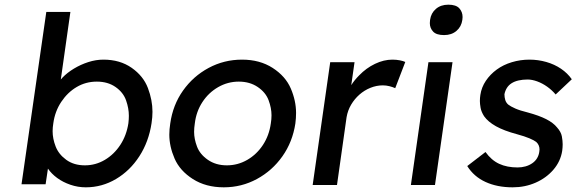

<svg xmlns="http://www.w3.org/2000/svg" viewBox="-20 -791 2465 821"><path d="M347 10Q313 10 281 -1Q249 -12 224.5 -30Q200 -48 185 -70L175 -3H72L178 -740H281L240 -451Q243 -455 247 -459Q267 -480 296 -497.5Q325 -515 357.5 -525.5Q390 -536 422 -536Q493 -536 543 -501Q593 -466 612.5 -414.5Q632 -363 632 -313Q632 -290 628 -264Q616 -185 576 -123Q536 -61 476 -25.5Q416 10 347 10ZM343 -84Q389 -84 428.5 -107.5Q468 -131 494.5 -171.5Q521 -212 529 -264Q531 -281 531 -296Q531 -328 519 -362Q507 -396 474 -419Q441 -442 394 -442Q347 -442 308 -419Q269 -396 242 -355.5Q215 -315 208 -264Q205 -246 205 -230Q205 -198 218 -164.5Q231 -131 263.5 -107.5Q296 -84 343 -84Z M937 10Q860 10 804.5 -25.5Q749 -61 726.5 -113Q704 -165 704 -215Q704 -238 708 -263Q719 -342 762.5 -403.5Q806 -465 872 -500.5Q938 -536 1015 -536Q1091 -536 1146 -500.5Q1201 -465 1223.5 -412.5Q1246 -360 1246 -308Q1246 -286 1243 -263Q1231 -184 1187.5 -122.5Q1144 -61 1078.5 -25.5Q1013 10 937 10ZM950 -84Q997 -84 1037.5 -107.5Q1078 -131 1104.5 -171.5Q1131 -212 1138 -263Q1141 -281 1141 -298Q1141 -329 1128.5 -362.5Q1116 -396 1082 -419Q1048 -442 1001 -442Q954 -442 913 -418.5Q872 -395 845.5 -354.5Q819 -314 813 -263Q810 -244 810 -227Q810 -197 822.5 -164Q835 -131 869 -107.5Q903 -84 950 -84Z M1317 0 1392 -525H1496L1482 -427Q1496 -449 1516 -469Q1546 -500 1583.5 -518Q1621 -536 1658 -536Q1675 -536 1690 -533Q1705 -530 1713 -526L1670 -414Q1659 -419 1645 -422.5Q1631 -426 1617 -426Q1590 -426 1564 -415.5Q1538 -405 1517 -386.5Q1496 -368 1481.5 -343.5Q1467 -319 1462 -290L1421 0Z M1879 -641Q1846 -641 1832 -656Q1818 -671 1818 -692Q1818 -699 1819 -706Q1823 -735 1844 -753Q1865 -771 1897 -771Q1930 -771 1944 -755.5Q1958 -740 1958 -718Q1958 -712 1957 -706Q1953 -677 1932 -659Q1911 -641 1879 -641ZM1737 0 1812 -525H1915L1840 0Z M2172 10Q2106 10 2056 -13Q2006 -36 1978 -81L2056 -141Q2081 -106 2114.5 -90.5Q2148 -75 2193 -75Q2211 -75 2227 -79.5Q2243 -84 2256 -93Q2269 -102 2276.5 -114.5Q2284 -127 2286 -142Q2287 -147 2287 -152Q2287 -171 2273 -184Q2264 -191 2244 -199.5Q2224 -208 2191 -217Q2135 -232 2101 -251Q2067 -270 2050 -294Q2038 -313 2035 -330Q2032 -347 2032 -359Q2032 -372 2034 -385Q2039 -418 2057.5 -445.5Q2076 -473 2104 -493.5Q2132 -514 2168.5 -525Q2205 -536 2244 -536Q2281 -536 2316 -526Q2351 -516 2379 -497Q2407 -478 2425 -452L2356 -387Q2340 -406 2319.5 -420.5Q2299 -435 2277 -443Q2255 -451 2236 -451Q2215 -451 2197.5 -447Q2180 -443 2167.5 -435Q2155 -427 2147.5 -415Q2140 -403 2137 -388Q2137 -375 2140.5 -363.5Q2144 -352 2153 -344Q2163 -336 2183.5 -327Q2204 -318 2237 -310Q2285 -297 2315.5 -281.5Q2346 -266 2362 -246Q2379 -227 2382.5 -208Q2386 -189 2386 -174Q2386 -161 2384 -146Q2377 -101 2346.5 -65.5Q2316 -30 2270.5 -10Q2225 10 2172 10Z"/></svg>

Font: Lexend
Style: Italic
Weight: 400
Italic angle: -8.13011°
Designer: Bonnie Shaver-Troup, Thomas Jockin
Foundry: Lexend
Version: Version 1.007